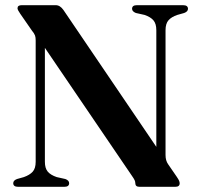

<svg xmlns="http://www.w3.org/2000/svg" viewBox="-20 -720 768 740"><path d="M246.5 -14Q246.5 0 228 0H50Q31 0 31 -14Q31 -24.5 45.5 -30L72 -37.5Q94.5 -45.5 106 -58.2Q117.5 -71 117.5 -96.5V-564.5Q117.5 -576 115 -583.2Q112.5 -590.5 102 -603.5L58 -667Q47.5 -682 47.5 -688Q47.5 -700 63.5 -700H195Q211.5 -700 224.5 -681.5L582.5 -154V-603.5Q582.5 -628.5 571.5 -641.5Q560.5 -654.5 537 -662.5L503.5 -670Q489 -676 489 -686Q489 -700 507.5 -700H685.5Q704.5 -700 704.5 -686Q704.5 -675.5 690 -670L663.5 -662.5Q641 -655 629.5 -642Q618 -629 618 -603.5V-122.5Q618 -101 628 -87L661 -39Q668.5 -28 670.5 -22.8Q672.5 -17.5 672.5 -13.5Q672.5 0 655.5 0H517.5Q501.5 0 501.5 -14Q501.5 -19.5 499 -25.2Q496.5 -31 488 -43L153 -535.5V-96.5Q153 -71.5 164 -58.5Q175 -45.5 198.5 -37.5L232 -30Q246.5 -24.5 246.5 -14Z"/></svg>

Font: Fraunces 72pt SemiBold
Style: Regular
Weight: 600
Version: Version 1.000;[b76b70a41]